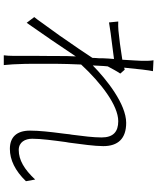

<svg xmlns="http://www.w3.org/2000/svg" viewBox="74 -896 851 1040"><g transform="rotate(90 500.0 -376.5)"><path d="M304 -613C249 -604 180 -595 146 -592C129 -591 115 -590 97 -591L102 -541C120 -544 140 -547 161 -550L177 -552C225 -558 272 -564 300 -568C298 -548 297 -527 296 -505V-495V-486C295 -474 294 -462 294 -451C269 -412 225 -348 181 -285L175 -276C145 -234 115 -192 92 -161L87 -154C82 -148 77 -142 73 -136L104 -95C125 -125 149 -159 172 -193L178 -202C179 -203 180 -205 181 -206L187 -215L193 -223C226 -272 259 -321 286 -361C284 -327 284 -296 284 -273V-262C284 -261 284 -260 284 -259V-244C284 -198 283 -165 283 -132V-123C283 -95 283 -67 283 -31V-19C283 -3 282 13 280 29H333C332 13 330 -3 329 -20C326 -72 326 -109 326 -152V-166C326 -191 326 -218 326 -251C326 -292 328 -340 330 -390C429 -497 551 -591 637 -591C693 -591 725 -565 725 -501C725 -457 718 -400 710 -339L708 -328C707 -319 706 -310 705 -301L703 -285C695 -224 688 -163 688 -113C688 -39 725 -4 787 -4C846 -4 905 -32 962 -91L953 -141C898 -82 847 -52 793 -52C750 -52 732 -87 732 -125C732 -173 741 -240 750 -307L753 -324C762 -393 772 -462 772 -510C772 -590 731 -634 646 -634C544 -634 410 -527 335 -453C337 -480 337 -508 340 -534C353 -558 366 -583 379 -602L358 -626C354 -625 352 -624 347 -623C354 -698 361 -757 366 -779L307 -782C310 -764 310 -748 310 -732V-719C310 -708 307 -667 304 -613Z"/></g></svg>

Font: Glow Sans SC Normal Light
Style: Regular
Weight: 300
Designer: Ryoko NISHIZUKA (kana, bopomofo & ideographs); Paul D. Hunt (Latin, Greek & Cyrillic); Sandoll Communications, Soo-young
Version: Version 0.93